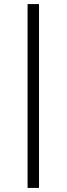

<svg xmlns="http://www.w3.org/2000/svg" viewBox="-20 -770 326 940"><path d="M115 -750V150H171V-750Z"/></svg>

Font: Oakes
Style: Regular
Weight: 400
Designer: Samuel Oakes
Foundry: Samuel Oakes
Version: Version 1.003;PS 001.003;hotconv 1.0.88;makeotf.lib2.5.64775